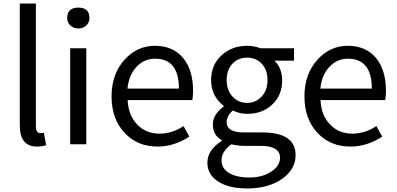

<svg xmlns="http://www.w3.org/2000/svg" viewBox="-20 -816 2245 1086"><path d="M92 -108V-796H183V-102Q183 -63 209 -63Q218 -63 228 -65L241 5Q220 13 188 13Q92 13 92 -108Z M377 -543H468V0H377ZM378 -672Q360 -689 360 -714Q360 -773 423 -773Q486 -773 486 -714Q486 -689 468 -672Q450 -655 423 -655Q396 -655 378 -672Z M687 -62Q611 -141 611 -271Q611 -398 686 -480Q757 -557 856 -557Q958 -557 1016 -488Q1072 -420 1072 -302Q1072 -276 1068 -250H702Q706 -163 756 -112Q805 -60 882 -60Q954 -60 1018 -103L1051 -43Q964 13 871 13Q759 13 687 -62ZM992 -315Q992 -484 857 -484Q797 -484 754 -440Q709 -393 701 -315Z M1216 212Q1153 173 1153 104Q1153 33 1234 -19V-23Q1184 -52 1184 -112Q1184 -169 1245 -213V-217Q1174 -274 1174 -363Q1174 -450 1235 -505Q1293 -557 1378 -557Q1416 -557 1454 -543H1643V-473H1532Q1576 -431 1576 -361Q1576 -276 1518 -223Q1463 -172 1378 -172Q1335 -172 1297 -191Q1262 -161 1262 -126Q1262 -67 1357 -67H1463Q1652 -67 1652 62Q1652 140 1578 194Q1500 250 1378 250Q1276 250 1216 212ZM1459 -269Q1493 -305 1493 -363Q1493 -421 1460 -456Q1427 -490 1378 -490Q1328 -490 1296 -457Q1262 -421 1262 -363Q1262 -305 1296 -269Q1329 -234 1378 -234Q1426 -234 1459 -269ZM1517 153Q1564 121 1564 76Q1564 9 1453 9H1359Q1325 9 1289 0Q1233 40 1233 92Q1233 136 1275 162Q1317 188 1391 188Q1466 188 1517 153Z M1778 -62Q1702 -141 1702 -271Q1702 -398 1777 -480Q1848 -557 1947 -557Q2049 -557 2107 -488Q2163 -420 2163 -302Q2163 -276 2159 -250H1793Q1797 -163 1847 -112Q1896 -60 1973 -60Q2045 -60 2109 -103L2142 -43Q2055 13 1962 13Q1850 13 1778 -62ZM2083 -315Q2083 -484 1948 -484Q1888 -484 1845 -440Q1800 -393 1792 -315Z"/></svg>

Font: 思源黑体R
Style: Regular
Weight: 400
Designer: Ryoko NISHIZUKA  (kana & ideographs); Paul D. Hunt (Latin, Greek & Cyrillic); Wenlong ZHANG  (bopomofo); Sandoll Communi
Foundry: Adobe Systems Incorporated
Version: Version 1.00 June 24, 2014, initial release